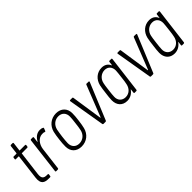

<svg xmlns="http://www.w3.org/2000/svg" viewBox="136 -1507 2391 2391"><g transform="rotate(-45 1331.5 -311.5)"><path d="M282 -471 285 -494C285 -500 282 -504 276 -504H181C179 -504 178 -506 178 -508L192 -621C192 -627 189 -631 183 -631H152C146 -631 142 -627 141 -621L127 -508C127 -506 125 -504 123 -504H74C68 -504 63 -500 63 -494L60 -471C59 -465 62 -461 68 -461H118C120 -461 121 -459 121 -457L80 -124C68 -22 115 0 188 0H212C218 0 223 -4 223 -10L227 -37C227 -43 224 -47 218 -47H203C148 -47 124 -67 132 -137L172 -457C172 -459 174 -461 176 -461H271C277 -461 281 -465 282 -471Z M538 -508C484 -508 443 -475 416 -425C414 -421 411 -422 411 -426L420 -494C420 -500 417 -504 411 -504H379C373 -504 369 -500 368 -494L309 -10C308 -4 311 0 317 0H349C355 0 359 -4 360 -10L397 -311C407 -389 459 -450 521 -451C540 -453 554 -450 564 -445C570 -442 575 -445 577 -451L590 -485C592 -490 591 -495 587 -497C575 -504 561 -508 538 -508Z M762 8C852 8 922 -49 943 -135C952 -169 957 -208 963 -252C968 -295 973 -335 972 -369C972 -454 916 -512 826 -512C736 -512 666 -454 644 -369C636 -336 630 -296 625 -252C620 -209 616 -169 617 -135C617 -49 672 8 762 8ZM768 -39C705 -39 666 -82 667 -145C668 -174 671 -210 676 -252C682 -293 687 -330 693 -359C708 -422 757 -465 820 -465C883 -465 922 -422 921 -359C921 -330 916 -294 911 -252C906 -212 902 -174 895 -145C881 -82 831 -39 768 -39Z M1152 0H1189C1195 0 1198 -3 1201 -8L1401 -492C1403 -498 1400 -503 1393 -503L1357 -504C1352 -504 1347 -500 1346 -495L1184 -83C1182 -80 1178 -80 1178 -83L1116 -496C1115 -501 1112 -504 1106 -504H1069C1063 -504 1058 -500 1059 -493L1141 -8C1143 -3 1146 0 1152 0Z M1750 -494 1744 -445C1744 -441 1741 -440 1739 -444C1721 -487 1683 -512 1630 -512C1545 -512 1481 -454 1461 -371C1454 -338 1448 -296 1443 -251C1437 -207 1432 -166 1432 -135C1431 -50 1481 8 1565 8C1618 8 1663 -18 1693 -61C1695 -65 1697 -64 1697 -60L1691 -10C1690 -4 1693 0 1699 0H1731C1737 0 1741 -4 1742 -10L1802 -494C1802 -500 1799 -504 1793 -504H1761C1755 -504 1751 -500 1750 -494ZM1704 -145C1692 -85 1647 -39 1584 -39C1522 -39 1482 -83 1485 -144C1486 -173 1488 -196 1495 -252C1502 -308 1505 -332 1511 -359C1524 -420 1574 -465 1636 -465C1698 -465 1733 -420 1731 -359C1729 -331 1727 -307 1720 -251C1714 -196 1710 -172 1704 -145Z M1988 0H2025C2031 0 2034 -3 2037 -8L2237 -492C2239 -498 2236 -503 2229 -503L2193 -504C2188 -504 2183 -500 2182 -495L2020 -83C2018 -80 2014 -80 2014 -83L1952 -496C1951 -501 1948 -504 1942 -504H1905C1899 -504 1894 -500 1895 -493L1977 -8C1979 -3 1982 0 1988 0Z M2586 -494 2580 -445C2580 -441 2577 -440 2575 -444C2557 -487 2519 -512 2466 -512C2381 -512 2317 -454 2297 -371C2290 -338 2284 -296 2279 -251C2273 -207 2268 -166 2268 -135C2267 -50 2317 8 2401 8C2454 8 2499 -18 2529 -61C2531 -65 2533 -64 2533 -60L2527 -10C2526 -4 2529 0 2535 0H2567C2573 0 2577 -4 2578 -10L2638 -494C2638 -500 2635 -504 2629 -504H2597C2591 -504 2587 -500 2586 -494ZM2540 -145C2528 -85 2483 -39 2420 -39C2358 -39 2318 -83 2321 -144C2322 -173 2324 -196 2331 -252C2338 -308 2341 -332 2347 -359C2360 -420 2410 -465 2472 -465C2534 -465 2569 -420 2567 -359C2565 -331 2563 -307 2556 -251C2550 -196 2546 -172 2540 -145Z"/></g></svg>

Font: Barlow Semi Condensed Light
Style: Italic
Weight: 300
Width: 4
Italic angle: -7°
Designer: Jeremy Tribby
Foundry: Tribby Type
Version: Version 1.422;hotconv 1.0.109;makeotfexe 2.5.65596